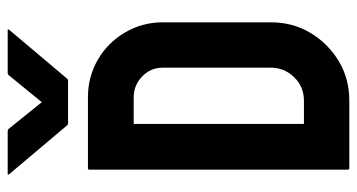

<svg xmlns="http://www.w3.org/2000/svg" viewBox="-240 -712 951 512"><g transform="rotate(-90 236.0 -455.5)"><path d="M44 0Q40 0 40 -4V-693Q40 -697 44 -697H233Q288 -697 333.5 -670.5Q379 -644 406 -598Q433 -552 433 -497V-209Q433 -151 405 -104Q377 -57 330 -28.5Q283 0 224 0ZM162 -121H224Q261 -121 286.5 -147Q312 -173 312 -209V-498Q312 -530 288.5 -552.5Q265 -575 233 -575H162ZM28 -907Q25 -911 30 -911H143Q147 -911 150 -907L220 -820L291 -907Q294 -911 298 -911H411Q416 -911 413 -907L284 -754Q281 -750 277 -750H164Q160 -750 157 -754Z"/></g></svg>

Font: AL Dynamic
Style: Regular
Weight: 400
Version: Version 1.000; ttfautohint (v1.8.2) -l 8 -r 50 -G 200 -x 14 